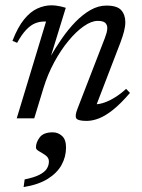

<svg xmlns="http://www.w3.org/2000/svg" viewBox="-20 -456 546 740"><path d="M46 -291 28 -298.5Q48.5 -351.5 72.8 -381.2Q97 -411 124 -423.2Q151 -435.5 178 -435.5Q187.5 -435.5 196.8 -434.2Q206 -433 215.2 -431Q224.5 -429 233.5 -426L173.5 -231H170.5Q192.5 -270 217.8 -306.5Q243 -343 271 -371.8Q299 -400.5 329 -417.5Q359 -434.5 390 -434.5Q431.5 -434.5 447.2 -416.8Q463 -399 463 -370.5Q463 -354.5 458 -335Q453 -315.5 444.5 -293L345.5 -35.5L346.5 -54Q363 -54 383 -61Q403 -68 424.5 -81.5Q446 -95 466 -113.5L481 -98Q446 -57 416.2 -33.2Q386.5 -9.5 361.5 0.2Q336.5 10 314 10Q281.5 10 274.5 0.8Q267.5 -8.5 278.5 -36.5L384 -309Q388 -319.5 390.8 -329.5Q393.5 -339.5 393.5 -348Q393.5 -360.5 385.5 -368Q377.5 -375.5 356.5 -375.5Q332.5 -375.5 303 -355Q273.5 -334.5 243.8 -298.5Q214 -262.5 188.8 -215.8Q163.5 -169 147.5 -116.5L112 0H44.5L157.5 -373Q155.5 -373 153.8 -373Q152 -373 150 -373Q132 -373 115 -366Q98 -359 81 -341.2Q64 -323.5 46 -291ZM118.5 112.5Q118.5 92.5 133.2 73.2Q148 54 183 54Q204 54 219.2 68Q234.5 82 234.5 112.5Q234.5 148.5 217.2 179.8Q200 211 163.8 233.5Q127.5 256 71 265L75 235.5Q112 228 132.2 217.5Q152.5 207 160.5 194Q168.5 181 168.5 166.5Q168.5 152 156 143Q143.5 134 131 127.2Q118.5 120.5 118.5 112.5Z"/></svg>

Font: Newsreader Text
Style: Italic
Weight: 400
Italic angle: -17°
Designer: Hugues Gentile
Foundry: Production Type
Version: Version 1.001